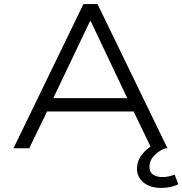

<svg xmlns="http://www.w3.org/2000/svg" viewBox="-20 -725 892 939"><path d="M46 0 388 -705H457L799 0H720L623 -202L665 -180H180L221 -202L123 0ZM420 -621 233 -229 204 -245H641L610 -229L424 -621ZM768 194Q715 194 682.5 168Q650 142 650 99Q650 59 679.5 24.5Q709 -10 762 -32L789 0Q768 8 750 21.5Q732 35 721.5 52.5Q711 70 711 90Q711 117 728.5 129Q746 141 775 141Q789 141 804 138Q819 135 834 129L852 176Q837 184 815.5 189Q794 194 768 194Z"/></svg>

Font: Nunito Sans 7pt SemiExpanded Light
Style: Regular
Weight: 300
Width: 6
Designer: Vernon Adams
Foundry: Vernon Adams
Version: Version 3.101;gftools[0.9.27]